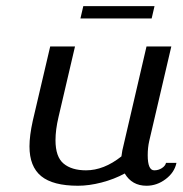

<svg xmlns="http://www.w3.org/2000/svg" viewBox="-20 -590 590 620"><path d="M75.2 0ZM75.2 0ZM249 -570.3H479L469.7 -530.3H239.7ZM461.9 -134.8Q457 -113.3 457 -88.9Q457 -40 478 -40Q491.7 -40 502.7 -47.1Q513.7 -54.2 516.1 -64H549.8Q543.5 -33.2 515.1 -11.7Q486.8 9.8 453.1 9.8Q406.2 9.8 382.8 -29.8Q348.6 -11.2 308.1 -0.7Q267.6 9.8 231.9 9.8Q150.9 9.8 113 -21.2Q75.2 -52.2 75.2 -117.2Q75.2 -151.9 85.9 -200.2L142.1 -439.9H222.2L168.9 -211.9Q159.2 -170.9 159.2 -137.2Q159.2 -83.5 185.3 -61.8Q211.4 -40 257.8 -40Q315.4 -40 372.1 -85Q372.1 -86.4 375 -104L453.1 -439.9H533.2Z"/></svg>

Font: Pfennig
Style: Italic
Weight: 500
Italic angle: -13°
Version: Version 20120410 ; ttfautohint (v0.8)